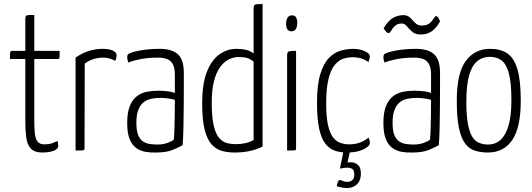

<svg xmlns="http://www.w3.org/2000/svg" viewBox="-20 -755 2668 963"><path d="M193 10Q152 10 134 -10.5Q116 -31 111.5 -66.5Q107 -102 107 -148V-459H30Q30 -478 30.5 -486.5Q31 -495 33.5 -497.5Q36 -500 41 -500H107V-660Q107 -671 110.5 -675Q114 -679 123.5 -679.5Q133 -680 152 -680V-500H279Q279 -482 279 -473Q279 -464 276.5 -461.5Q274 -459 269 -459H152V-146Q152 -114 154.5 -87.5Q157 -61 167.5 -46Q178 -31 202 -31Q224 -31 238 -35.5Q252 -40 268 -48Q270 -42 271 -36.5Q272 -31 272 -23Q272 -12 260.5 -4.5Q249 3 231 6.5Q213 10 193 10Z M359 0V-466Q392 -489 426 -499.5Q460 -510 492 -510Q528 -510 546.5 -501Q565 -492 565 -478Q565 -472 563 -464Q561 -456 558 -450Q547 -456 532 -461Q517 -466 498 -466Q472 -466 448.5 -458.5Q425 -451 405 -436L404 -12Q404 -6 402 -3.5Q400 -1 390.5 -0.5Q381 0 359 0Z M762 10Q735 11 709.5 6.5Q684 2 663.5 -12.5Q643 -27 630.5 -56.5Q618 -86 618 -138Q618 -191 631 -223Q644 -255 666 -272Q688 -289 716 -294.5Q744 -300 773 -300Q795 -300 817.5 -297.5Q840 -295 857 -289Q857 -289 857 -306Q857 -323 857 -344.5Q857 -366 857 -380Q857 -416 846 -434.5Q835 -453 816 -459.5Q797 -466 772 -466Q722 -466 682.5 -458Q643 -450 624 -441Q621 -448 619.5 -454.5Q618 -461 618 -467Q618 -473 619.5 -478Q621 -483 625 -485Q640 -494 684 -502Q728 -510 782 -510Q841 -510 871.5 -483.5Q902 -457 902 -389V-327Q902 -270 901.5 -216Q901 -162 900 -114Q899 -66 896 -27Q881 -18 848.5 -4Q816 10 762 10ZM770 -30Q797 -30 820.5 -38.5Q844 -47 852 -55Q854 -78 855 -111.5Q856 -145 856.5 -182.5Q857 -220 857 -254Q842 -259 821.5 -261.5Q801 -264 785 -264Q762 -264 740.5 -260Q719 -256 702 -243.5Q685 -231 674.5 -206Q664 -181 664 -139Q664 -101 672.5 -79Q681 -57 696 -46.5Q711 -36 730 -33Q749 -30 770 -30Z M1157 10Q1123 10 1093.5 2Q1064 -6 1041.5 -30.5Q1019 -55 1006.5 -104.5Q994 -154 994 -238Q994 -333 1017 -393Q1040 -453 1079.5 -481.5Q1119 -510 1166 -510Q1193 -510 1214 -505Q1235 -500 1252 -487V-712Q1252 -724 1255.5 -728.5Q1259 -733 1269.5 -734Q1280 -735 1297 -735V-20Q1273 -7 1236.5 1.5Q1200 10 1157 10ZM1162 -32Q1187 -32 1210.5 -37Q1234 -42 1252 -53V-446Q1236 -459 1220 -464Q1204 -469 1177 -469Q1150 -469 1125.5 -456Q1101 -443 1082 -415.5Q1063 -388 1052.5 -345Q1042 -302 1042 -241Q1042 -171 1051 -129.5Q1060 -88 1076 -67Q1092 -46 1113.5 -39Q1135 -32 1162 -32Z M1420 0V-477Q1420 -489 1424 -493.5Q1428 -498 1438 -499Q1448 -500 1465 -500V-12Q1465 -6 1463.5 -3.5Q1462 -1 1452.5 -0.5Q1443 0 1420 0ZM1441 -598Q1428 -598 1421.5 -607.5Q1415 -617 1415 -638Q1416 -657 1423 -667.5Q1430 -678 1444 -678Q1459 -678 1465 -668Q1471 -658 1471 -638Q1470 -618 1463 -608Q1456 -598 1441 -598Z M1720 10Q1687 10 1660 1Q1633 -8 1612.5 -33.5Q1592 -59 1581 -108.5Q1570 -158 1570 -239Q1570 -329 1586.5 -383Q1603 -437 1630 -464.5Q1657 -492 1689 -501Q1721 -510 1751 -510Q1784 -510 1809.5 -498.5Q1835 -487 1835 -472Q1835 -467 1833 -459Q1831 -451 1828 -444Q1816 -453 1795.5 -460.5Q1775 -468 1748 -468Q1727 -468 1703.5 -461Q1680 -454 1660 -430.5Q1640 -407 1628 -360.5Q1616 -314 1616 -236Q1616 -171 1624.5 -131Q1633 -91 1648 -69.5Q1663 -48 1684.5 -39.5Q1706 -31 1732 -31Q1765 -31 1790.5 -42Q1816 -53 1828 -65Q1832 -57 1833.5 -50.5Q1835 -44 1835 -37Q1835 -22 1803 -6Q1771 10 1720 10ZM1721 188Q1701 188 1685 183.5Q1669 179 1669 179Q1669 179 1670 173Q1671 167 1673.5 160Q1676 153 1679 150Q1684 145 1695.5 151Q1707 157 1722 157Q1736 157 1746.5 149Q1757 141 1757 121Q1757 99 1747 92.5Q1737 86 1723 86Q1708 86 1696.5 88.5Q1685 91 1685 91L1704 -3H1737L1723 60Q1723 60 1726.5 59.5Q1730 59 1742 59Q1759 59 1774.5 71.5Q1790 84 1790 114Q1790 142 1779.5 158Q1769 174 1753.5 181Q1738 188 1721 188Z M2047 10Q2020 11 1994.5 6.5Q1969 2 1948.5 -12.5Q1928 -27 1915.5 -56.5Q1903 -86 1903 -138Q1903 -191 1916 -223Q1929 -255 1951 -272Q1973 -289 2001 -294.5Q2029 -300 2058 -300Q2080 -300 2102.5 -297.5Q2125 -295 2142 -289Q2142 -289 2142 -306Q2142 -323 2142 -344.5Q2142 -366 2142 -380Q2142 -416 2131 -434.5Q2120 -453 2101 -459.5Q2082 -466 2057 -466Q2007 -466 1967.5 -458Q1928 -450 1909 -441Q1906 -448 1904.5 -454.5Q1903 -461 1903 -467Q1903 -473 1904.5 -478Q1906 -483 1910 -485Q1925 -494 1969 -502Q2013 -510 2067 -510Q2126 -510 2156.5 -483.5Q2187 -457 2187 -389V-327Q2187 -270 2186.5 -216Q2186 -162 2185 -114Q2184 -66 2181 -27Q2166 -18 2133.5 -4Q2101 10 2047 10ZM2055 -30Q2082 -30 2105.5 -38.5Q2129 -47 2137 -55Q2139 -78 2140 -111.5Q2141 -145 2141.5 -182.5Q2142 -220 2142 -254Q2127 -259 2106.5 -261.5Q2086 -264 2070 -264Q2047 -264 2025.5 -260Q2004 -256 1987 -243.5Q1970 -231 1959.5 -206Q1949 -181 1949 -139Q1949 -101 1957.5 -79Q1966 -57 1981 -46.5Q1996 -36 2015 -33Q2034 -30 2055 -30ZM2090 -582Q2068 -582 2055 -590.5Q2042 -599 2033 -609.5Q2024 -620 2015.5 -628.5Q2007 -637 1994 -637Q1974 -637 1961.5 -625.5Q1949 -614 1942 -601.5Q1935 -589 1929 -589Q1923 -589 1917 -595.5Q1911 -602 1907.5 -607.5Q1904 -613 1904 -613Q1928 -653 1952.5 -666Q1977 -679 2003 -679Q2020 -679 2031 -671Q2042 -663 2050 -653Q2058 -643 2068.5 -635Q2079 -627 2095 -627Q2122 -627 2135 -638.5Q2148 -650 2155 -662Q2162 -674 2167 -674Q2173 -674 2177.5 -667.5Q2182 -661 2184.5 -654Q2187 -647 2187 -647Q2183 -640 2175.5 -629Q2168 -618 2156.5 -607Q2145 -596 2128.5 -589Q2112 -582 2090 -582Z M2427 10Q2392 10 2363 1Q2334 -8 2313.5 -34.5Q2293 -61 2282 -112.5Q2271 -164 2271 -249Q2271 -388 2316 -449Q2361 -510 2438 -510Q2490 -510 2524 -487.5Q2558 -465 2575 -408.5Q2592 -352 2592 -250Q2592 -116 2549.5 -53Q2507 10 2427 10ZM2428 -30Q2464 -30 2490 -53Q2516 -76 2530.5 -124.5Q2545 -173 2545 -252Q2545 -341 2532 -388Q2519 -435 2495 -452.5Q2471 -470 2436 -470Q2401 -470 2374.5 -449Q2348 -428 2333.5 -379Q2319 -330 2319 -244Q2319 -178 2326.5 -136Q2334 -94 2347.5 -71Q2361 -48 2382 -39Q2403 -30 2428 -30Z"/></svg>

Font: Yanone Kaffeesatz ExtraLight Light
Style: Regular
Weight: 300
Version: Version 2.003